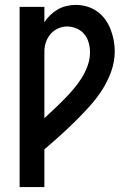

<svg xmlns="http://www.w3.org/2000/svg" viewBox="-20 -763 540 783"><path d="M60 0V-735H161V-672Q171 -688 185 -701.5Q199 -715 215.5 -724.5Q232 -734 251 -738.5Q270 -743 289 -743Q312 -743 334.5 -736.5Q357 -730 376 -716.5Q395 -703 408.5 -684.5Q422 -666 430.5 -644.5Q439 -623 443.5 -600Q448 -577 448 -554Q448 -512 433.5 -471.5Q419 -431 396 -395.5Q373 -360 344.5 -328.5Q316 -297 286 -267.5Q256 -238 224.5 -209.5Q193 -181 161 -154V0ZM161 -281Q181 -300 201.5 -319Q222 -338 242 -358.5Q262 -379 280 -400Q298 -421 313 -445Q328 -469 337.5 -495.5Q347 -522 347 -550Q347 -570 341.5 -589.5Q336 -609 323.5 -624Q311 -639 292 -647Q273 -655 254 -655Q235 -655 217 -647Q199 -639 186.5 -624.5Q174 -610 167.5 -591.5Q161 -573 161 -554Z"/></svg>

Font: Iosevka Curly Semibold
Style: Regular
Weight: 600
Monospace: yes
Designer: Belleve Invis
Foundry: Belleve Invis
Version: Version 22.1.2; ttfautohint (v1.8.4)